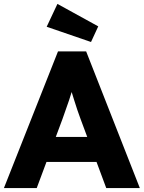

<svg xmlns="http://www.w3.org/2000/svg" viewBox="-21 -963 736 983"><path d="M-1 0 276 -700H420L695 0H523L391 -355Q383 -376 375 -400Q367 -424 359 -449.5Q351 -475 343.5 -499.5Q336 -524 331 -545L361 -546Q355 -521 347.5 -497Q340 -473 332.5 -449.5Q325 -426 316 -402.5Q307 -379 299 -354L167 0ZM131 -134 184 -262H506L558 -134ZM445 -748 218 -826 273 -943 482 -828Z"/></svg>

Font: Mach
Style: Bold
Weight: 700
Version: Version 1.002